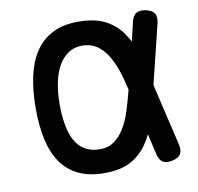

<svg xmlns="http://www.w3.org/2000/svg" viewBox="-68 -631 736 712"><g transform="rotate(-10 300.0 -275.0)"><path d="M560 -46Q565 -23 557 -10Q549 3 526 8Q503 13 489.5 5Q476 -3 471 -26L453 -104Q443 -83 431 -66Q406 -30 368 -10Q330 10 270 10Q212 10 171.5 -10Q131 -30 106.5 -66.5Q82 -103 71 -154.5Q60 -206 60 -270Q60 -334 71 -387Q82 -440 106.5 -478.5Q131 -517 171.5 -538.5Q212 -560 270 -560Q330 -560 368 -541.5Q406 -523 431 -490Q443 -473 454 -453L471 -524Q476 -547 489.5 -555Q503 -563 526 -558Q549 -553 557 -540Q565 -527 560 -504L505 -280ZM411 -280 410 -285Q401 -325 389 -359Q377 -393 360.5 -417.5Q344 -442 322 -456Q300 -470 270 -470Q239 -470 216.5 -454.5Q194 -439 179 -412Q164 -385 157 -348.5Q150 -312 150 -270Q150 -228 156 -193.5Q162 -159 175.5 -133.5Q189 -108 212.5 -94Q236 -80 270 -80Q300 -80 322 -95.5Q344 -111 360.5 -137.5Q377 -164 388.5 -199.5Q400 -235 410 -275Z"/></g></svg>

Font: Maple Mono NL
Style: Regular
Weight: 400
Monospace: yes
Designer: subframe7536
Version: Version 7.000